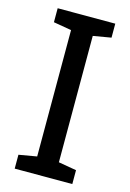

<svg xmlns="http://www.w3.org/2000/svg" viewBox="-111 -767 556 822"><g transform="rotate(15 167.0 -355.5)"><path d="M39.6 0V-61.5L119.1 -75.2V-635.3L39.6 -648.9V-710.9H294.9V-648.9L215.3 -635.3V-75.2L294.9 -61.5V0Z"/></g></svg>

Font: Hanuman
Style: Regular
Weight: 400
Designer: Danh Hong
Foundry: Danh Hong
Version: Version 9.000